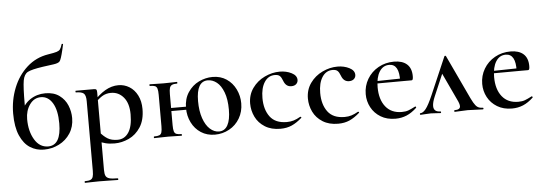

<svg xmlns="http://www.w3.org/2000/svg" viewBox="-58 -912 3884 1371"><g transform="rotate(-5 1884.0 -226.5)"><path d="M32 -262Q32 -359 66.5 -445.5Q101 -532 165.5 -590Q230 -648 318 -662Q363 -669 380 -674.5Q397 -680 404.5 -690Q412 -700 420 -726Q421 -729 426 -728Q431 -727 430 -724Q424 -701 421 -684Q405 -616 394 -604Q383 -592 349 -587.5Q315 -583 294 -580L272 -577Q191 -565 163.5 -550.5Q136 -536 128 -491Q120 -446 120 -320V-221L91 -256Q115 -322 163.5 -354.5Q212 -387 273 -387Q334 -387 373.5 -358Q413 -329 431 -285Q449 -241 449 -194Q449 -132 418.5 -85Q388 -38 337.5 -12.5Q287 13 229 13Q175 13 130.5 -15Q86 -43 59 -104.5Q32 -166 32 -262ZM354 -164Q354 -259 322.5 -310.5Q291 -362 239 -362Q190 -362 159 -318.5Q128 -275 128 -214Q128 -127 164 -67Q200 -7 261 -7Q354 -7 354 -164Z M501 263Q527 263 540 257.5Q553 252 558 237.5Q563 223 563 194V-305Q563 -347 547.5 -360.5Q532 -374 491 -374Q489 -374 489 -380Q489 -386 491 -386H622Q635 -386 639 -381Q643 -376 643 -362V194Q643 224 650 238Q657 252 676 257.5Q695 263 736 263Q739 263 739 269Q739 275 736 275Q700 275 680 274L602 273L543 274Q528 275 501 275Q498 275 498 269Q498 263 501 263ZM604 -18 632 -79Q660 -45 688 -28Q716 -11 759 -11Q809 -11 838 -54.5Q867 -98 867 -184Q867 -263 831 -306Q795 -349 740 -349Q704 -349 675.5 -331Q647 -313 615 -277L605 -287Q656 -345 702.5 -372Q749 -399 798 -399Q840 -399 876 -377Q912 -355 933.5 -313Q955 -271 955 -215Q955 -136 922 -85Q889 -34 838.5 -10.5Q788 13 736 13Q699 13 671.5 6Q644 -1 604 -18Z M1121 -204H1298V-182H1121ZM1022 -374Q1019 -374 1019 -380Q1019 -386 1022 -386Q1049 -386 1064 -385L1121 -384L1175 -385Q1191 -386 1217 -386Q1219 -386 1219 -380Q1219 -374 1217 -374Q1192 -374 1180 -368Q1168 -362 1163.5 -347.5Q1159 -333 1159 -303V-81Q1159 -51 1163.5 -36.5Q1168 -22 1180 -17Q1192 -12 1217 -12Q1219 -12 1219 -6Q1219 0 1217 0Q1190 0 1174 -1L1121 -2L1064 -1Q1049 0 1021 0Q1018 0 1018 -6Q1018 -12 1021 -12Q1046 -12 1058 -17Q1070 -22 1074.5 -36.5Q1079 -51 1079 -81V-305Q1079 -335 1074.5 -349.5Q1070 -364 1058.5 -369Q1047 -374 1022 -374ZM1265 -194Q1265 -260 1296 -306.5Q1327 -353 1374.5 -376Q1422 -399 1473 -399Q1530 -399 1572.5 -370.5Q1615 -342 1638 -294.5Q1661 -247 1661 -194Q1661 -134 1633 -86.5Q1605 -39 1557.5 -13Q1510 13 1455 13Q1398 13 1355 -15Q1312 -43 1288.5 -90.5Q1265 -138 1265 -194ZM1569 -156Q1569 -231 1550 -281Q1531 -331 1501 -354.5Q1471 -378 1437 -378Q1355 -378 1355 -236Q1355 -165 1373 -113Q1391 -61 1421 -34Q1451 -7 1486 -7Q1527 -7 1548 -45.5Q1569 -84 1569 -156Z M1724 -186Q1724 -249 1758 -296.5Q1792 -344 1845.5 -369.5Q1899 -395 1954 -395Q2001 -395 2038.5 -376Q2076 -357 2076 -325Q2076 -308 2063.5 -296Q2051 -284 2028 -284Q1989 -284 1973 -328Q1964 -353 1952.5 -363.5Q1941 -374 1917 -374Q1870 -374 1842.5 -331.5Q1815 -289 1815 -218Q1815 -135 1853.5 -83.5Q1892 -32 1974 -32Q2001 -32 2023.5 -39Q2046 -46 2072 -61H2073Q2076 -61 2078.5 -58Q2081 -55 2079 -53Q2042 -20 2006 -4Q1970 12 1924 12Q1859 12 1813.5 -16.5Q1768 -45 1746 -90.5Q1724 -136 1724 -186Z M2138 -186Q2138 -249 2172 -296.5Q2206 -344 2259.5 -369.5Q2313 -395 2368 -395Q2415 -395 2452.5 -376Q2490 -357 2490 -325Q2490 -308 2477.5 -296Q2465 -284 2442 -284Q2403 -284 2387 -328Q2378 -353 2366.5 -363.5Q2355 -374 2331 -374Q2284 -374 2256.5 -331.5Q2229 -289 2229 -218Q2229 -135 2267.5 -83.5Q2306 -32 2388 -32Q2415 -32 2437.5 -39Q2460 -46 2486 -61H2487Q2490 -61 2492.5 -58Q2495 -55 2493 -53Q2456 -20 2420 -4Q2384 12 2338 12Q2273 12 2227.5 -16.5Q2182 -45 2160 -90.5Q2138 -136 2138 -186Z M2552 -181Q2552 -240 2581 -289Q2610 -338 2660.5 -366.5Q2711 -395 2773 -395Q2833 -395 2865.5 -366Q2898 -337 2898 -280Q2898 -265 2895.5 -258Q2893 -251 2887 -251H2805Q2810 -375 2737 -375Q2692 -375 2666.5 -334Q2641 -293 2641 -223Q2641 -135 2682 -83.5Q2723 -32 2798 -32Q2826 -32 2845 -39Q2864 -46 2895 -62L2897 -63Q2899 -63 2901.5 -59Q2904 -55 2902 -53Q2866 -19 2829 -3.5Q2792 12 2749 12Q2688 12 2643.5 -15Q2599 -42 2575.5 -86Q2552 -130 2552 -181ZM2611 -267 2833 -271V-251L2612 -250Z M2930 -12Q2948 -12 2968.5 -37.5Q2989 -63 3019 -132L3135 -401Q3137 -405 3141 -405Q3145 -405 3147 -401L3271 -137Q3297 -80 3311 -55.5Q3325 -31 3339 -21.5Q3353 -12 3376 -12Q3381 -12 3381 -6Q3381 0 3376 0Q3359 0 3323 -2Q3285 -4 3268 -4Q3253 -4 3221 -2Q3189 0 3175 0Q3171 0 3171 -6Q3171 -12 3175 -12Q3215 -12 3215 -37Q3215 -54 3200 -84L3103 -291L3140 -352L3042 -123Q3024 -81 3024 -55Q3024 -12 3072 -12Q3077 -12 3077 -6Q3077 0 3072 0Q3061 0 3041 -2Q3021 -4 3003 -4Q2982 -4 2962 -2Q2944 0 2930 0Q2925 0 2925 -6Q2925 -12 2930 -12Z M3387 -181Q3387 -240 3416 -289Q3445 -338 3495.5 -366.5Q3546 -395 3608 -395Q3668 -395 3700.5 -366Q3733 -337 3733 -280Q3733 -265 3730.5 -258Q3728 -251 3722 -251H3640Q3645 -375 3572 -375Q3527 -375 3501.5 -334Q3476 -293 3476 -223Q3476 -135 3517 -83.5Q3558 -32 3633 -32Q3661 -32 3680 -39Q3699 -46 3730 -62L3732 -63Q3734 -63 3736.5 -59Q3739 -55 3737 -53Q3701 -19 3664 -3.5Q3627 12 3584 12Q3523 12 3478.5 -15Q3434 -42 3410.5 -86Q3387 -130 3387 -181ZM3446 -267 3668 -271V-251L3447 -250Z"/></g></svg>

Font: Cormorant Garamond SemiBold
Style: Regular
Weight: 600
Designer: Christian Thalmann (Catharsis Fonts)
Foundry: Catharsis Fonts
Version: Version 4.000